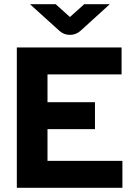

<svg xmlns="http://www.w3.org/2000/svg" viewBox="-20 -894 637 914"><path d="M60.1 0V-668H558.7V-539.9H206.1V-407.6H432.1V-279.4H206.1V-128.1H562.7V0ZM313.1 -728Q283.9 -728 263.1 -747L122.7 -874H245.1L312.9 -813L380.9 -874H502.6L362.9 -747Q341.3 -728 313.1 -728Z"/></svg>

Font: Atkinson Hyperlegible Next
Style: Regular
Weight: 400
Designer: Elliott Scott, Megan Eiswerth, Linus Boman, Theodore Petrosky, Letters from Sweden
Foundry: Applied Design Works, Letters from Sweden
Version: Version 2.001